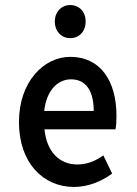

<svg xmlns="http://www.w3.org/2000/svg" viewBox="-20 -728 544 760"><path d="M55 -245C55 -83 151 12 273 12C329 12 382 -10 424 -41L389 -113C357 -90 324 -77 286 -77C215 -77 165 -127 156 -216H437C440 -228 441 -248 441 -270C441 -407 378 -503 258 -503C154 -503 55 -405 55 -245ZM155 -289C164 -371 209 -414 261 -414C321 -414 351 -367 351 -289ZM258 -577C294 -577 319 -604 319 -643C319 -681 294 -708 258 -708C223 -708 197 -681 197 -643C197 -604 223 -577 258 -577Z"/></svg>

Font: Falling Sky
Style: Condensed
Weight: 400
Designer: Paul D. Hunt
Foundry: Adobe Systems Incorporated
Version: Version 1.02